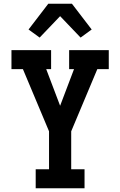

<svg xmlns="http://www.w3.org/2000/svg" viewBox="-20 -1002 640 1022"><path d="M170 0V-101H241V-303L102 -634H41V-735H252V-634H226L300 -439L374 -634H348V-735H559V-634H498L359 -303V-101H430V0ZM191 -802 132 -845 237 -982H363L468 -845L409 -802L300 -916Z"/></svg>

Font: Iosevka HT Extended
Style: Bold
Weight: 700
Width: 7
Monospace: yes
Designer: Belleve Invis
Foundry: Belleve Invis
Version: Version 32.3.0; ttfautohint (v1.8.4)